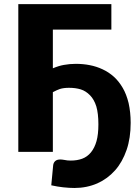

<svg xmlns="http://www.w3.org/2000/svg" viewBox="-20 -749 678 947"><path d="M240.7 -603V-412.1Q269.5 -424.3 294.4 -428.7Q323.7 -434.1 353.5 -434.1Q390.1 -434.1 422.4 -427.7Q455.6 -421.4 485.8 -407.2Q515.6 -393.6 541.5 -370.6Q566.4 -348.1 585.4 -315.4Q603.5 -284.7 614.3 -240.7Q624.5 -194.8 624.5 -143.1Q624.5 -67.9 604.5 -9.8Q583.5 50.8 547.9 90.8Q510.7 132.8 460.4 155.3Q407.7 178.2 347.2 178.2Q323.2 178.2 291 174.8Q264.6 171.9 232.9 165L242.2 66.4Q243.7 53.2 252.4 45.4Q260.7 37.6 277.8 37.6Q285.2 37.6 298.8 40Q311.5 43 329.1 43Q360.8 43 385.7 33.7Q410.6 24.4 428.7 2.4Q446.8 -20 456.1 -53.2Q465.3 -85.9 465.3 -136.2Q465.3 -189 455.1 -224.1Q444.3 -258.3 424.3 -278.8Q403.3 -300.3 378.4 -308.1Q353 -315.9 320.3 -315.9Q293.9 -315.9 275.4 -310.1Q261.2 -305.2 240.7 -294.4V0H70.3V-728.5H529.3V-603Z"/></svg>

Font: Lato-ExtraBold
Style: Regular
Weight: 500
Designer: Lukasz Dziedzic with Adam Twardoch and Botio Nikoltchev
Foundry: tyPoland Lukasz Dziedzic
Version: ""